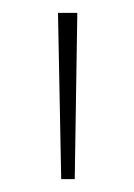

<svg xmlns="http://www.w3.org/2000/svg" viewBox="-20 -978 208 298"><path d="M75 -700 70 -958H100L96 -700Z"/></svg>

Font: Noto Sans Khmer UI SemiCondensed Thin
Style: Regular
Weight: 100
Width: 4
Designer: Danh Hong and the Monotype Design Team
Foundry: Monotype Imaging Inc.
Version: Version 2.002; ttfautohint (v1.8.4.7-5d5b)